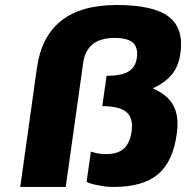

<svg xmlns="http://www.w3.org/2000/svg" viewBox="-20 -740 737 760"><path d="M441.4 -720.2Q587.4 -720.2 647.7 -674.1Q708 -627.9 694.3 -529.8Q687 -478.5 661.6 -446.5Q636.2 -414.6 585 -390.1Q644 -364.7 666.7 -321.8Q689.5 -278.8 679.7 -210Q664.6 -99.6 605 -49.8Q545.4 0 430.2 0Q403.3 0 376.5 -4.9Q349.6 -9.8 335.9 -14.6L322.8 -20L339.8 -140.1Q368.7 -129.9 398.4 -129.9Q445.8 -129.9 470 -151.4Q494.1 -172.9 501 -220.2Q508.3 -272.5 480.7 -296.1Q453.1 -319.8 384.8 -319.8L401.9 -439.9Q459.5 -439.9 487.8 -456.5Q516.1 -473.1 521.5 -509.8Q527.3 -551.8 506.3 -570.8Q485.4 -589.8 433.1 -589.8Q322.8 -589.8 309.1 -490.2L240.2 0H60.1L126 -470.2Q160.6 -720.2 441.4 -720.2Z"/></svg>

Font: Fivo Sans Heavy
Style: Regular
Weight: 900
Designer: Alexander Slobzheninov
Foundry: Alexander Slobzheninov
Version: 1.0